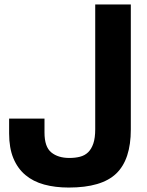

<svg xmlns="http://www.w3.org/2000/svg" viewBox="-20 -692 661 863"><path d="M408 -672H568V-110Q568 25 502.5 88Q437 151 289 151Q228 151 178.5 137.5Q129 124 94 94.5Q59 65 40 19Q21 -27 21 -92V-159H180V-96Q180 -32 210.5 -7Q241 18 292 18Q318 18 339.5 12.5Q361 7 376 -7.5Q391 -22 399.5 -47Q408 -72 408 -111Z"/></svg>

Font: Cafe24 Ohsquare
Style: Bold
Weight: 700
Designer: Cafe24 thkim, hmlim, mnelim, nhlee, sslee, sskim, smlim, yjkim, sdjeong, hskwak & 4IRTF
Foundry: Cafe24
Version: Version 1.000